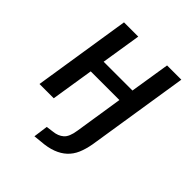

<svg xmlns="http://www.w3.org/2000/svg" viewBox="-193 -607 914 914"><g transform="rotate(45 264.0 -149.5)"><path d="M192 193 202 120 239 115Q270 112 290.5 94.5Q311 77 318 29L356 -215H163L129 0H33L110 -492H206L174 -291H368L400 -492H496L415 24Q408 63 395.5 92Q383 121 361 141.5Q339 162 307 174Q275 186 231 189Z"/></g></svg>

Font: Nunito Sans 10pt Condensed SemiBold
Style: Italic
Weight: 600
Width: 3
Italic angle: -9°
Designer: Vernon Adams
Foundry: Vernon Adams
Version: Version 3.101;gftools[0.9.27]